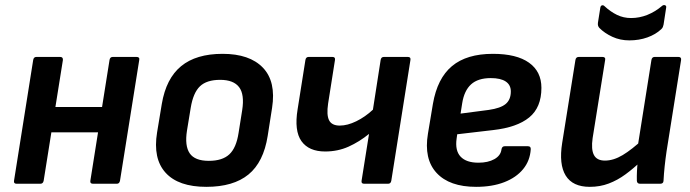

<svg xmlns="http://www.w3.org/2000/svg" viewBox="-20 -713 2679 745"><path d="M341 0Q328.6 0 330.6 -11.7L405 -480.4Q407 -492.1 417.4 -492.1H509.6Q522.6 -492.1 520.3 -480.4L445.6 -11.7Q443.3 0 433.3 0ZM44.5 0Q32.4 0 34.4 -11.7L108.8 -480.4Q110.8 -492.1 121.2 -492.1H213.4Q224.8 -492.1 224.1 -480.4L149.4 -11.7Q147.1 0 136.7 0ZM166.1 -199.4 181.2 -297.9H397.8L382.7 -199.4Z M780.5 12Q672.3 12 622.6 -42.7Q572.8 -97.4 589.5 -199.1L607.8 -309.6Q624.4 -408.3 682.7 -456.2Q740.9 -504.1 843.7 -504.1Q948.6 -504.1 1000.1 -450.4Q1051.7 -396.6 1035.7 -294.3L1018.7 -185.8Q1002.7 -83.8 944.1 -35.9Q885.6 12 780.5 12ZM790.2 -88.9Q842.7 -88.9 869.7 -114Q896.8 -139 905.7 -197.2L919.7 -285.3Q929.3 -346.4 907.8 -374.8Q886.2 -403.2 834.3 -403.2Q781.9 -403.2 755.8 -378.1Q729.7 -353 720.1 -295.2L705.5 -206.1Q696.2 -147.3 716.1 -118.1Q736 -88.9 790.2 -88.9Z M1393 0Q1381 0 1383 -11.7L1411.9 -193.4Q1374.4 -162.9 1332.6 -144Q1290.7 -125.2 1241.6 -125.2Q1178.4 -125.2 1149.7 -165.3Q1121.1 -205.5 1134.8 -288.9L1165.1 -480.4Q1167.1 -492.1 1177.5 -492.1H1269.8Q1281.8 -492.1 1279.8 -480.4L1253.1 -311Q1246.5 -266.9 1256.9 -246.3Q1267.4 -225.7 1298.3 -225.7Q1328.2 -225.7 1362.5 -242.5Q1396.8 -259.2 1427 -287.4L1457 -480.4Q1459 -492.1 1469.4 -492.1H1562.3Q1574.6 -492.1 1572.6 -480.4L1498.3 -11.7Q1496.3 0 1485.9 0Z M1827.4 12Q1723.9 12 1674 -42.1Q1624.1 -96.1 1640.5 -194.3L1659.8 -310Q1676.8 -409 1733.9 -456.6Q1791 -504.1 1892.4 -504.1Q1984.6 -504.1 2032.7 -469.7Q2080.8 -435.4 2080.8 -372.1Q2080.8 -296 2033.4 -257.3Q1986.1 -218.7 1893.5 -208.3L1754.1 -192L1751.8 -175.5Q1745.1 -128.6 1767.2 -105.2Q1789.3 -81.7 1836.4 -81.7Q1873.7 -81.7 1898.3 -95.5Q1922.9 -109.3 1925.8 -133.2Q1927.8 -145.6 1938.2 -145.6H2028.7Q2040.1 -145.6 2039.4 -133.9Q2036.7 -89.4 2009.8 -56.7Q1983 -24 1936.4 -6Q1889.9 12 1827.4 12ZM1767.1 -272.2 1876.4 -286.5Q1922.6 -293.1 1942.3 -309.7Q1962.1 -326.3 1962.1 -358.2Q1962.1 -383.5 1942.4 -396.7Q1922.6 -410 1884.4 -410Q1834.6 -410 1807.8 -385.6Q1781.1 -361.2 1773.4 -312.3Z M2268.5 12Q2202.1 12 2175.1 -31.6Q2148.1 -75.3 2161.4 -158.7L2212.8 -480.4Q2214.8 -492.1 2225.8 -492.1H2317.4Q2330.4 -492.1 2328.1 -480.4L2279.5 -177Q2273.2 -133.4 2284.5 -111.7Q2295.8 -89.9 2327.3 -89.9Q2360.6 -89.9 2396.1 -111.2Q2431.7 -132.5 2478.4 -175.9L2468.1 -88Q2437.9 -59.1 2406.9 -36.4Q2376 -13.7 2342.1 -0.9Q2308.3 12 2268.5 12ZM2463.4 0Q2457.8 0 2454.6 -3Q2451.4 -6 2451.1 -11.7Q2450.7 -29.7 2451.6 -49.2Q2452.4 -68.7 2455.1 -89.3L2453.7 -139.8L2507.7 -480.4Q2508.7 -486.1 2511.8 -489.1Q2515 -492.1 2520 -492.1H2612.3Q2624.7 -492.1 2622.7 -479.7L2566.3 -125.1Q2562 -96 2559 -67.5Q2556 -39 2554.6 -11.7Q2554.3 0 2541.6 0ZM2421.7 -556.3Q2386.2 -556.3 2355.9 -570.3Q2325.5 -584.4 2305.6 -604.7Q2302.2 -608.4 2300.7 -613.2Q2299.2 -618.1 2300.2 -625.4L2309.3 -683Q2310.6 -691 2316 -692.3Q2321.3 -693.7 2326 -688.7Q2348.6 -667.7 2374 -655.3Q2399.3 -643 2428.7 -643Q2461.1 -643 2492 -655.3Q2522.9 -667.7 2549.2 -690.3Q2554.5 -694.7 2560.4 -692.7Q2566.2 -690.7 2564.9 -683.6L2554.8 -617.7Q2553.8 -612.7 2552 -608.2Q2550.1 -603.7 2545.8 -599.7Q2524.1 -579.3 2491.9 -567.8Q2459.7 -556.3 2421.7 -556.3Z"/></svg>

Font: Sofia Sans Hairline
Style: Italic
Weight: 1
Italic angle: -9°
Designer: Botio Nikoltchev, Ani Petrova
Foundry: lettersoup
Version: Version 4.102